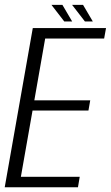

<svg xmlns="http://www.w3.org/2000/svg" viewBox="-39 -794 470 814"><path d="M-19 0 100 -675H410.5L402.5 -630.5H152.5L106.5 -368.5H343.5L336 -325.5H99L49.5 -44.5H299L291.5 0ZM321 -703 266.5 -773.5H313L354.5 -703ZM233.5 -703 179 -773.5H225.5L267 -703Z"/></svg>

Font: Anybody Light
Style: Italic
Weight: 300
Italic angle: -10°
Designer: Tyler Finck
Foundry: Etcetera Type Company
Version: Version 1.010; ttfautohint (v1.8.3) -l 8 -r 50 -G 200 -x 14 